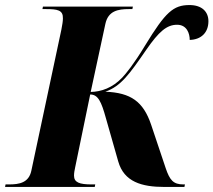

<svg xmlns="http://www.w3.org/2000/svg" viewBox="-48 -740 845 760"><path d="M-28 0H327L329 -10H315C266 -10 245 -18 245 -45C245 -55 247 -66 250 -80L309 -366C340 -366 353 -338 371 -273L420 -101C443 -20 513 0 603 0H682L684 -10H678C638 -10 624 -27 608 -74L550 -247C519 -338 470 -373 369 -377C431 -399 464 -446 531 -543C581 -615 612 -642 653 -642C692 -642 703 -607 703 -582C747 -583 777 -610 777 -656C777 -693 752 -720 702 -720C638 -720 607 -692 527 -561C481 -485 451 -449 436 -433C397 -392 353 -377 311 -376L369 -645C380 -697 419 -704 462 -704H476L478 -714H122L120 -704H134C180 -704 202 -700 201 -667C201 -657 199 -643 195 -623L76 -64C66 -17 29 -10 -12 -10H-26Z"/></svg>

Font: Noto Serif Display SemiCondensed ExtraBold
Style: Italic
Weight: 800
Width: 4
Italic angle: -12°
Designer: Monotype Design Team
Foundry: Monotype Imaging Inc.
Version: Version 2.009